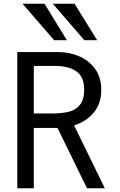

<svg xmlns="http://www.w3.org/2000/svg" viewBox="-20 -1002 640 1022"><path d="M72 -725H290Q347.5 -725 400 -703Q452.5 -681 485.8 -635.8Q519 -590.5 519 -524Q519 -451 479.2 -403Q439.5 -355 374.5 -334.5L538 0H443L286 -321H280H160V0H72ZM428 -525Q428 -594.5 385.5 -622.8Q343 -651 276 -651H160V-398H255Q309 -398 346 -407Q383 -416 405.5 -443.8Q428 -471.5 428 -525ZM100 -982H217L336 -788H268ZM261 -982H377L497 -788H429Z"/></svg>

Font: JuliaMono
Style: Regular
Weight: 400
Monospace: yes
Designer: cormullion
Foundry: corm
Version: Version 0.055; ttfautohint (v1.8.4)